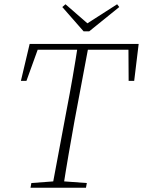

<svg xmlns="http://www.w3.org/2000/svg" viewBox="-20 -880 670 900"><path d="M78 -501 119 -674H630L609 -501H583L582 -670L603 -647H136L165 -670L104 -501ZM123 0 127 -22 247 -31H264L387 -22L383 0ZM224 0 292 -363Q307 -440 320.5 -518Q334 -596 346 -674H397L329 -312Q315 -234 301.5 -156Q288 -78 276 0ZM287 -860 402 -760H373L529 -860L539 -847L398 -733H372L272 -847Z"/></svg>

Font: Source Serif 4 36pt Light
Style: Italic
Weight: 300
Italic angle: -12°
Designer: Frank Grießhammer
Foundry: Adobe Systems Incorporated
Version: Version 4.004;hotconv 1.0.116;makeotfexe 2.5.65601